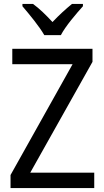

<svg xmlns="http://www.w3.org/2000/svg" viewBox="-20 -964 535 984"><path d="M207 -784H292C315 -829 370 -893 405 -932V-944H349C315 -916 284 -888 249 -851C217 -886 181 -921 149 -944H95V-932C131 -890 182 -828 207 -784ZM463 0V-79H135L454 -647V-714H43V-635H352L34 -67V0Z"/></svg>

Font: Noto Sans Georgian SemiCondensed
Style: Regular
Weight: 400
Width: 4
Designer: Monotype Design Team, Akaki Razmadze
Foundry: Google LLC
Version: Version 2.005